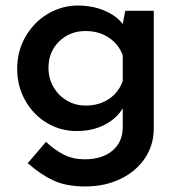

<svg xmlns="http://www.w3.org/2000/svg" viewBox="-20 -462 652 693"><path d="M535 -423V2Q535 61 503.5 108.5Q472 156 415.5 183.5Q359 211 288 211Q219 211 173 189.5Q127 168 80 127L146 50Q178 80 211 96.5Q244 113 286 113Q348 113 385 82.5Q422 52 423 0V-71Q401 -34 357.5 -11.5Q314 11 256 11Q198 11 149 -18.5Q100 -48 71 -99.5Q42 -151 42 -214Q42 -278 72.5 -330.5Q103 -383 153.5 -412.5Q204 -442 261 -442Q314 -442 357.5 -423.5Q401 -405 423 -375L432 -423ZM423 -170V-262Q409 -302 373 -326Q337 -350 289 -350Q232 -350 193.5 -312.5Q155 -275 155 -217Q155 -179 173 -148Q191 -117 221.5 -99Q252 -81 289 -81Q338 -81 373.5 -105Q409 -129 423 -170Z"/></svg>

Font: Josefin Sans SemiBold
Style: Regular
Weight: 600
Designer: Santiago Orozco
Foundry: Typemade
Version: Version 2.000